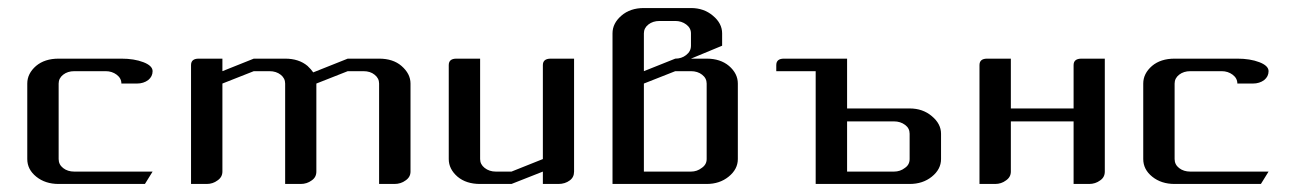

<svg xmlns="http://www.w3.org/2000/svg" viewBox="-20 -458 3226 478"><path d="M47.9 -62V-250Q47.9 -274.9 69.8 -293.9Q91.3 -312 126 -312H282.2Q314 -312 336.9 -303.2Q359.9 -294.4 359.9 -280.8Q359.9 -267.6 349.1 -258.8Q337.4 -250 320.8 -250H282.2Q282.2 -263.2 270.5 -272Q258.8 -280.8 243.2 -280.8H165Q148.4 -280.8 137.2 -272Q126 -263.2 126 -250V-62Q126 -48.3 137.2 -39.6Q148.4 -30.8 165 -30.8H359.9L340.8 0H126Q92.8 0 70.3 -18.1Q47.9 -36.1 47.9 -62Z M455.6 0V-295.9Q455.6 -312 474.6 -312H533.7V-280.8L611.8 -312H689.9Q724.1 -312 745.6 -293.9Q754.9 -285.2 759.8 -277.8L845.7 -312H923.8Q958.5 -312 979.5 -293.9Q1002 -274.4 1002 -250V-30.8Q1002 -17.1 989.7 -8.8Q978 0 961.9 0H923.8V-250Q923.8 -263.2 912.6 -272Q901.9 -280.8 884.8 -280.8H845.7L767.6 -250V-30.8Q767.6 -16.6 755.9 -8.8Q744.1 0 728.5 0H689.9V-250Q689.9 -263.2 678.7 -272Q667.5 -280.8 650.9 -280.8H611.8L533.7 -250V-30.8Q533.7 -17.1 521.5 -8.8Q509.8 0 494.6 0Z M1097.2 -62V-295.9Q1097.2 -312 1116.2 -312H1175.3V-62Q1175.3 -48.8 1186.5 -40Q1198.2 -30.8 1214.4 -30.8H1253.4L1331.5 -62V-295.9Q1331.5 -312 1351.1 -312H1409.2V-30.8Q1409.2 -16.6 1398.4 -8.8Q1386.7 0 1370.1 0H1331.5V-30.8L1253.4 0H1175.3Q1140.6 0 1119.1 -18.1Q1097.2 -37.1 1097.2 -62Z M1504.9 0V-375Q1504.9 -399.9 1526.9 -418.9Q1548.8 -438 1583 -438H1700.2Q1732.4 -438 1754.9 -418.9Q1777.8 -399.9 1777.8 -375V-344.2L1700.2 -312H1739.3Q1773.4 -312 1794.9 -293.9Q1816.9 -274.9 1816.9 -250V-62Q1816.9 -36.6 1793.9 -18.1Q1771.5 0 1739.3 0ZM1583 -30.8H1700.2Q1715.3 -30.8 1727.1 -40Q1739.3 -48.3 1739.3 -62V-250Q1739.3 -263.2 1728 -272Q1716.8 -280.8 1700.2 -280.8H1661.1L1583 -250ZM1583 -280.8 1661.1 -312Q1676.8 -312 1688 -320.8Q1700.2 -330.1 1700.2 -344.2V-375Q1700.2 -388.2 1688.5 -397Q1676.8 -405.8 1661.1 -405.8H1622.1Q1605.5 -405.8 1594.2 -397Q1583 -388.2 1583 -375Z M1912.6 -280.8V-295.9Q1912.6 -312 1931.6 -312H2088.9V-188H2244.6Q2277.3 -188 2299.8 -168.9Q2322.8 -149.9 2322.8 -125V-62Q2322.8 -36.6 2299.8 -18.1Q2277.3 0 2244.6 0H2010.7V-280.8ZM2088.9 -30.8H2205.6Q2221.2 -30.8 2232.9 -40Q2244.6 -47.9 2244.6 -62V-125Q2244.6 -138.7 2233.4 -147Q2221.7 -155.8 2205.6 -155.8H2088.9Z M2418.5 0V-295.9Q2418.5 -312 2437.5 -312H2496.6V-188H2652.8V-295.9Q2652.8 -312 2672.4 -312H2730.5V-30.8Q2730.5 -16.6 2718.8 -8.8Q2707 0 2691.4 0H2652.8V-155.8H2496.6V-30.8Q2496.6 -17.1 2484.4 -8.8Q2472.7 0 2457.5 0Z M2826.2 -62V-250Q2826.2 -274.9 2848.1 -293.9Q2869.6 -312 2904.3 -312H3060.5Q3092.3 -312 3115.2 -303.2Q3138.2 -294.4 3138.2 -280.8Q3138.2 -267.6 3127.4 -258.8Q3115.7 -250 3099.1 -250H3060.5Q3060.5 -263.2 3048.8 -272Q3037.1 -280.8 3021.5 -280.8H2943.4Q2926.8 -280.8 2915.5 -272Q2904.3 -263.2 2904.3 -250V-62Q2904.3 -48.3 2915.5 -39.6Q2926.8 -30.8 2943.4 -30.8H3138.2L3119.1 0H2904.3Q2871.1 0 2848.6 -18.1Q2826.2 -36.1 2826.2 -62Z"/></svg>

Font: Hhenum
Style: Regular
Weight: 400
Designer: T. Christopher White
Version: Version 1.0